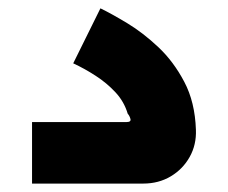

<svg xmlns="http://www.w3.org/2000/svg" viewBox="-20 -436 541 456"><path d="M56.1 0V-146.1H280.3Q291.8 -146.1 289.8 -153.5Q287.8 -161 283.3 -166Q274.7 -194.9 254.1 -216.9Q233.5 -239 207.5 -255.8Q181.6 -272.7 153.9 -285.6L218.5 -416.2Q245.3 -403.2 282.4 -380.8Q319.6 -358.3 356 -324.1Q392.4 -289.8 417.7 -241.6Q443.1 -193.5 445.3 -127.8Q446.7 -92.3 430.5 -63.3Q414.4 -34.4 385.6 -17.2Q356.8 0 320.1 0Z"/></svg>

Font: Mada
Style: Regular
Weight: 400
Designer: Khaled Hosny
Version: Version 1.5